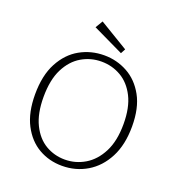

<svg xmlns="http://www.w3.org/2000/svg" viewBox="-156 -1016 1063 1150"><g transform="rotate(20 375.5 -441.0)"><path d="M367 7Q285 7 218 -31.5Q151 -70 110.5 -147.5Q70 -225 70 -341Q70 -462 113 -542.5Q156 -623 226.5 -662.5Q297 -702 381 -702Q461 -702 529.5 -664.5Q598 -627 640 -551Q682 -475 682 -358Q682 -241 639.5 -159.5Q597 -78 525.5 -35.5Q454 7 367 7ZM370 -34Q438 -34 497 -69Q556 -104 592.5 -175Q629 -246 629 -354Q629 -459 594.5 -527Q560 -595 503 -628Q446 -661 378 -661Q310 -661 252 -627Q194 -593 158.5 -523Q123 -453 123 -343Q123 -238 157 -169Q191 -100 247 -67Q303 -34 370 -34ZM469 -748 273 -842 301 -889 485 -778Z"/></g></svg>

Font: Bitter Light
Style: Regular
Weight: 300
Designer: Sol Matas, and Bitter project Authors
Foundry: Sol Matas
Version: Version 2.001